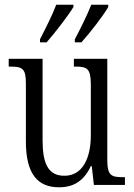

<svg xmlns="http://www.w3.org/2000/svg" viewBox="-20 -786 571 816"><path d="M298 -619V-606H326C364 -648 420 -721 440 -756V-766H368C350 -721 325 -670 298 -619ZM150 -619V-606H178C215 -648 271 -721 292 -756V-766H219C202 -721 176 -670 150 -619ZM231 10C294 10 337 -18 366 -80H370L379 0H511V-33H503C454 -33 436 -39 436 -106V-536H294V-503H299C350 -503 366 -496 366 -426V-211C366 -114 331 -39 254 -39C184 -39 161 -92 161 -190V-536H17V-503H23C75 -503 90 -495 90 -432V-185C90 -48 139 10 231 10Z"/></svg>

Font: Noto Serif Armenian Condensed Light
Style: Regular
Weight: 300
Width: 3
Designer: Monotype Design Team
Foundry: Monotype Imaging Inc.
Version: Version 2.008